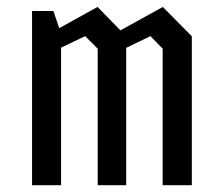

<svg xmlns="http://www.w3.org/2000/svg" viewBox="-20 -546 660 566"><path d="M74.5 0H160V-405.5L231 -439.5L268 -402.5V0H352V-405L423.5 -439.5L459.5 -402.5V0H545.5V-439L460 -525.5L335 -456.5L267.5 -525.5L154.5 -463L137.5 -513.5H74.5Z"/></svg>

Font: FontWithASyntaxHighlighterNightOwl
Style: Regular
Weight: 400
Designer: Riley Cran & the Lettermatic Team
Foundry: Lettermatic
Version: Version 1.000 (FontWithASyntaxHighlighterNightOwl)